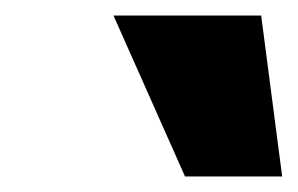

<svg xmlns="http://www.w3.org/2000/svg" viewBox="-20 -731 383 247"><path d="M218 -504 126 -711H316L343 -504Z"/></svg>

Font: Ysabeau Black
Style: Italic
Weight: 900
Italic angle: -12°
Version: Version 2.000;gftools[0.9.27.dev2+g8671c4b]